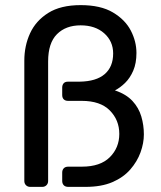

<svg xmlns="http://www.w3.org/2000/svg" viewBox="-20 -730 629 750"><path d="M98 0Q88 0 81.5 -6.5Q75 -13 75 -23V-493Q75 -551 97.5 -600Q120 -649 168.5 -679.5Q217 -710 295 -710Q373 -710 421 -681.5Q469 -653 491 -610.5Q513 -568 513 -523Q513 -483 500.5 -454Q488 -425 468.5 -406Q449 -387 429 -377Q473 -362 497.5 -335.5Q522 -309 532 -275Q542 -241 542 -205Q542 -171 529 -135Q516 -99 489 -68Q462 -37 419 -18.5Q376 0 314 0H247Q235 0 229 -6.5Q223 -13 223 -23V-56Q223 -66 229 -72.5Q235 -79 247 -79H300Q372 -79 409 -116Q446 -153 446 -207Q446 -261 409 -298.5Q372 -336 299 -336H246Q235 -336 229 -342Q223 -348 223 -359V-388Q223 -398 228.5 -404.5Q234 -411 246 -411H291Q356 -412 389 -440.5Q422 -469 422 -521Q422 -569 387 -600Q352 -631 295 -631Q237 -631 202.5 -596.5Q168 -562 168 -490V-23Q168 -13 161.5 -6.5Q155 0 145 0Z"/></svg>

Font: DVN-Rubik
Style: Regular
Weight: 400
Designer: Hubert and Fischer
Foundry: Hubert & Fischer
Version: Version 2.102